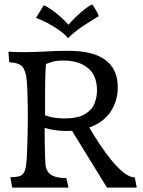

<svg xmlns="http://www.w3.org/2000/svg" viewBox="-20 -849 649 869"><path d="M35 0 27 -47Q68 -47 81 -58.5Q94 -70 98 -101Q101 -122 102.5 -161Q104 -200 105 -242Q106 -284 106 -315Q106 -340 105.5 -371.5Q105 -403 104 -433Q103 -463 101 -484Q99 -518 85.5 -541.5Q72 -565 22 -567L18 -615Q36 -614 54 -613.5Q72 -613 88 -613Q134 -613 189 -616Q220 -618 249 -618.5Q278 -619 292 -619Q401 -619 457 -577.5Q513 -536 513 -454Q513 -391 480 -342.5Q447 -294 384 -272Q404 -238 429.5 -199Q455 -160 483.5 -125Q512 -90 539.5 -68Q567 -46 590 -46L599 0H464L306 -257Q295 -256 283 -256Q254 -256 228 -260Q202 -264 182 -270Q182 -242 182.5 -206Q183 -170 184 -139.5Q185 -109 187 -96Q192 -69 214 -56Q236 -43 280 -43L290 0ZM184 -434V-327Q222 -313 271 -313Q331 -313 363 -331.5Q395 -350 407 -379Q419 -408 419 -440Q419 -508 377.5 -541.5Q336 -575 267 -575Q236 -575 217.5 -569.5Q199 -564 188 -559Q186 -534 185 -502Q184 -470 184 -434ZM178 -825Q194 -819 215 -804Q236 -789 256.5 -770.5Q277 -752 290 -737Q300 -749 320 -769Q340 -789 361.5 -806Q383 -823 398 -829Q403 -822 414 -803.5Q425 -785 427 -776Q390 -754 352 -728.5Q314 -703 288 -676Q275 -693 249 -711.5Q223 -730 194.5 -745Q166 -760 143 -768Z"/></svg>

Font: Maname
Style: Regular
Weight: 400
Designer: Pathum Egodawatta
Foundry: mooniak
Version: Version 1.000; ttfautohint (v1.8.4.7-5d5b)